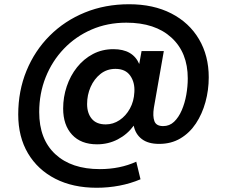

<svg xmlns="http://www.w3.org/2000/svg" viewBox="-20 -674 1080 906"><path d="M436 212Q324 212 241 169.5Q158 127 112 49.5Q66 -28 66 -134Q66 -245 105 -340Q144 -435 214.5 -505.5Q285 -576 380.5 -615Q476 -654 589 -654Q704 -654 788.5 -610.5Q873 -567 919 -489Q965 -411 965 -309Q965 -249 949.5 -192.5Q934 -136 904.5 -91.5Q875 -47 831.5 -21Q788 5 731 5Q679 5 649 -18Q619 -41 611 -81Q581 -40 536 -16.5Q491 7 438 7Q362 7 320 -38.5Q278 -84 278 -162Q278 -216 295 -266.5Q312 -317 343.5 -356.5Q375 -396 418.5 -419Q462 -442 515 -442Q607 -442 637 -372L648 -433H753L706 -165Q700 -126 708.5 -102.5Q717 -79 750 -79Q780 -79 801.5 -99.5Q823 -120 837.5 -153.5Q852 -187 859 -226.5Q866 -266 866 -304Q866 -426 789 -496.5Q712 -567 576 -567Q487 -567 412 -534.5Q337 -502 281.5 -444Q226 -386 195.5 -309.5Q165 -233 165 -145Q165 -17 241 53.5Q317 124 451 124Q546 124 623 89L643 172Q596 192 543.5 202Q491 212 436 212ZM479 -87Q514 -87 544 -107Q574 -127 593 -161.5Q612 -196 614 -239Q617 -285 594.5 -317Q572 -349 525 -349Q484 -349 454 -325Q424 -301 407.5 -263.5Q391 -226 391 -183Q391 -140 413 -113.5Q435 -87 479 -87Z"/></svg>

Font: DeepMind Sans
Style: Bold Italic
Weight: 700
Italic angle: -10°
Designer: Jonny Pinhorn / Modifications: Colophon Foundry
Foundry: Colophon Foundry
Version: Version 1.002; ttfautohint (v1.8.2)